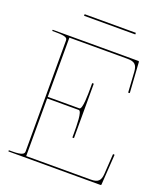

<svg xmlns="http://www.w3.org/2000/svg" viewBox="-162 -1018 969 1127"><g transform="rotate(20 322.5 -455.0)"><path d="M25 -760V-752.5H45C111 -752.5 120 -743 120 -727.5V-35.5C120 -21 113.5 -7.5 45 -7.5H25V0H600C601.5 0 605 -1 605 -4.5L617.5 -194.5L607.5 -195.5L599.5 -68.5C596.5 -26 581.5 -10 536 -10H132.5V-370H330C350 -370 350 -279 350 -235V-205H360V-545H350V-515C350 -474 350 -380 330 -380H132.5L133 -750H496C540 -750 556.5 -735.5 559.5 -691.5L567.5 -564.5L577.5 -565.5L565 -755.5C565 -757 563.5 -760 560 -760ZM490 -900V-910H170V-900Z"/></g></svg>

Font: Znikomit
Style: Regular
Weight: 100
Designer: gluk
Foundry: gluk
Version: Version 0.55